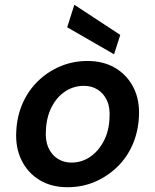

<svg xmlns="http://www.w3.org/2000/svg" viewBox="-20 -771 649 803"><path d="M262 12Q195 12 145.5 -18Q96 -48 70 -101Q44 -154 48 -222Q51 -285 74.5 -338.5Q98 -392 138.5 -431.5Q179 -471 232 -493.5Q285 -516 346 -516Q413 -516 462.5 -486.5Q512 -457 538.5 -404.5Q565 -352 561 -283Q558 -220 534.5 -166Q511 -112 470 -72.5Q429 -33 376.5 -10.5Q324 12 262 12ZM278 -91Q322 -91 357 -115Q392 -139 414 -181Q436 -223 438 -278Q441 -322 427 -351.5Q413 -381 388 -396.5Q363 -412 331 -412Q288 -412 252.5 -388.5Q217 -365 195.5 -322.5Q174 -280 172 -225Q169 -183 182.5 -153Q196 -123 221.5 -107Q247 -91 278 -91ZM457 -544 261 -657 291 -751 483 -625Z"/></svg>

Font: DM Sans SemiBold
Style: Italic
Weight: 600
Italic angle: -10°
Designer: Colophon Foundry, Jonny Pinhorn
Foundry: Colophon Foundry
Version: Version 4.004;gftools[0.9.30]